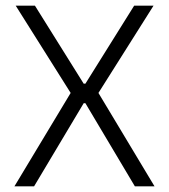

<svg xmlns="http://www.w3.org/2000/svg" viewBox="-20 -659 598 679"><path d="M31 0 234.5 -338V-323L35.5 -639H103.5L276 -363H282L454.5 -639H523L323.5 -323V-338L526.5 0H457L282 -294H276L100.5 0Z"/></svg>

Font: Anek Telugu Medium Light
Style: Regular
Weight: 300
Version: Version 1.003